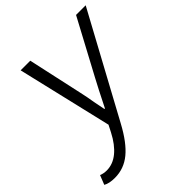

<svg xmlns="http://www.w3.org/2000/svg" viewBox="-252 -664 1029 1029"><g transform="rotate(-45 262.0 -149.5)"><path d="M-43 219 -22 166Q-2 174 21 174Q68 174 108.5 141Q149 108 181 46L201 7L74 -532H147L215 -222Q226 -173 232 -134L245 -68H249Q301 -172 328 -222L494 -532H567L252 49Q201 144 147 188.5Q93 233 24 233Q-19 233 -43 219Z"/></g></svg>

Font: Nebula Sans Book
Style: Regular
Weight: 400
Italic angle: -9°
Designer: Paul D. Hunt for Adobe (as Source Sans)
Foundry: Nebula Entertainment & Broadcasting LLC
Version: Version 1.010